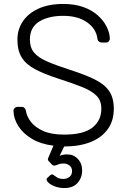

<svg xmlns="http://www.w3.org/2000/svg" viewBox="-20 -730 645 970"><path d="M301 220Q273 219 251.5 209.5Q230 200 220.5 188Q211 176 219 169L233 156Q242 148 249 153Q256 158 267.5 166Q279 174 301 174Q318 174 331 163.5Q344 153 344 134Q344 116 331 106Q318 96 301 96Q285 96 274.5 100.5Q264 105 256.5 106.5Q249 108 241 100L225 83Q220 77 223.5 68.5Q227 60 230 53L250 6Q186 -2 141.5 -28.5Q97 -55 73 -92.5Q49 -130 48 -170Q48 -178 54 -184Q60 -190 69 -190H89Q99 -190 104.5 -184Q110 -178 111 -170Q115 -142 136 -114.5Q157 -87 198 -68.5Q239 -50 304 -50Q402 -50 447 -85.5Q492 -121 492 -181Q492 -221 468.5 -245.5Q445 -270 397 -289.5Q349 -309 274 -333Q203 -356 157 -380.5Q111 -405 89.5 -440Q68 -475 68 -530Q68 -581 95 -621.5Q122 -662 173.5 -686Q225 -710 299 -710Q358 -710 402 -694Q446 -678 475 -651.5Q504 -625 519 -594.5Q534 -564 535 -535Q535 -528 530 -521.5Q525 -515 514 -515H494Q489 -515 481.5 -519Q474 -523 472 -535Q466 -585 419.5 -617.5Q373 -650 299 -650Q225 -650 178 -621Q131 -592 131 -530Q131 -490 152 -464.5Q173 -439 218 -419.5Q263 -400 334 -377Q409 -353 458 -329Q507 -305 531 -270.5Q555 -236 555 -181Q555 -120 524.5 -77.5Q494 -35 438 -12.5Q382 10 304 10L281 58Q287 54 297.5 52Q308 50 319 50Q352 50 373.5 73Q395 96 395 132Q395 168 371.5 194.5Q348 221 301 220Z"/></svg>

Font: Rubik Light
Style: Regular
Weight: 300
Designer: Hubert and Fischer
Foundry: Hubert and Fischer
Version: Version 2.300;gftools[0.9.30]